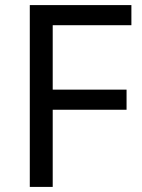

<svg xmlns="http://www.w3.org/2000/svg" viewBox="-20 -734 559 754"><path d="M187 0H97V-714H496V-635H187V-382H477V-303H187Z"/></svg>

Font: RS Noto Sans
Style: Regular
Weight: 400
Designer: Monotype Design Team
Foundry: Monotype Imaging Inc.
Version: Version 3.10